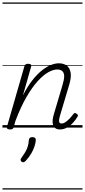

<svg xmlns="http://www.w3.org/2000/svg" viewBox="-20 -1030 686 1550"><path d="M464 15Q441 15 427.5 5.5Q414 -4 408.5 -21Q403 -38 405 -61Q407 -84 416 -112L485 -345Q498 -387 498 -414Q498 -441 484 -455Q470 -469 442 -469Q410 -469 369.5 -446.5Q329 -424 284 -374.5Q239 -325 193 -245.5Q147 -166 104 -52L91 -4Q88 6 81.5 10.5Q75 15 60 15Q48 15 40.5 10Q33 5 36 -6L177 -495Q181 -506 187 -510.5Q193 -515 206 -515Q223 -515 229 -509Q235 -503 231 -491L165 -260Q202 -332 240.5 -381Q279 -430 317 -460.5Q355 -491 390 -505Q425 -519 455 -519Q493 -519 518 -501Q543 -483 550 -444Q557 -405 538 -343L466 -102Q459 -78 457 -62.5Q455 -47 460 -40Q465 -33 476 -33Q493 -33 509.5 -44.5Q526 -56 542.5 -73.5Q559 -91 572 -109Q578 -117 583.5 -117.5Q589 -118 597 -113Q608 -106 609 -99.5Q610 -93 605 -87Q594 -67 573 -43Q552 -19 524 -2Q496 15 464 15ZM155 276Q147 269 146 262Q145 255 152 246Q170 221 183 199.5Q196 178 203.5 154Q211 130 213 100Q215 87 222 82Q229 77 242 77Q256 77 263 83.5Q270 90 269 101Q268 121 259.5 148.5Q251 176 233.5 207Q216 238 188 268Q181 276 172.5 279Q164 282 155 276ZM0 490H646V500H0ZM0 -20H646V0H0ZM0 -505H646V-500H0ZM0 -1010H646V-1000H0Z"/></svg>

Font: Playwrite AU NSW Guides
Style: Regular
Weight: 400
Designer: Veronika Burian, José Scaglione
Foundry: TypeTogether
Version: Version 1.003